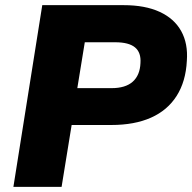

<svg xmlns="http://www.w3.org/2000/svg" viewBox="-20 -725 746 745"><path d="M32 0 144 -705H460Q543 -705 599.5 -679Q656 -653 683 -604.5Q710 -556 705 -489Q701 -409 665.5 -353Q630 -297 566 -268.5Q502 -240 412 -240H258L219 0ZM280 -383H413Q467 -383 495 -408Q523 -433 525 -480Q528 -521 504 -541Q480 -561 427 -561H309Z"/></svg>

Font: Nunito Sans 10pt Black
Style: Italic
Weight: 900
Italic angle: -9°
Designer: Vernon Adams
Foundry: Vernon Adams
Version: Version 3.101;gftools[0.9.27]